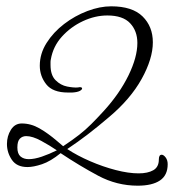

<svg xmlns="http://www.w3.org/2000/svg" viewBox="-20 -529 551 608"><path d="M416 59Q350 59 291 27.5Q232 -4 172 -44Q140 -18 113 -9Q86 0 67 0Q33 0 17.5 -23Q2 -46 2 -73Q2 -98 14.5 -118Q27 -138 49 -138Q78 -138 105 -122.5Q132 -107 160 -83L180 -66Q210 -86 230.5 -102Q251 -118 269 -136Q287 -154 309 -178Q359 -233 387 -290.5Q415 -348 415 -393Q415 -431 392 -455.5Q369 -480 320 -480Q281 -480 242.5 -462Q204 -444 176 -413Q148 -382 141 -341Q140 -337 140 -332.5Q140 -328 140 -323Q140 -291 156 -275Q172 -259 192.5 -255Q213 -251 226 -252Q228 -252 229.5 -252.5Q231 -253 232 -253Q240 -253 240 -249Q240 -245 232.5 -241Q225 -237 209 -236H195Q147 -236 126.5 -262Q106 -288 106 -321Q106 -359 127.5 -393Q149 -427 183 -453Q217 -479 256.5 -494Q296 -509 332 -509Q399 -509 431.5 -477Q464 -445 464 -395Q464 -343 428.5 -279Q393 -215 325 -158Q290 -128 258 -103.5Q226 -79 193 -57Q225 -36 265.5 -18.5Q306 -1 346.5 9.5Q387 20 419 20Q448 20 465.5 10Q483 0 483 -24Q483 -39 492 -39Q498 -39 504.5 -30.5Q511 -22 511 -9Q511 26 486.5 42.5Q462 59 416 59ZM71 -25Q89 -25 112.5 -33Q136 -41 160 -53Q138 -68 110.5 -83Q83 -98 63 -98Q51 -98 43 -90Q35 -82 35 -62Q35 -42 45 -33.5Q55 -25 71 -25Z"/></svg>

Font: Petemoss
Style: Regular
Weight: 400
Designer: Robert E. Leuschke
Foundry: Robert E. Leuschke
Version: Version 1.010; ttfautohint (v1.8.3)